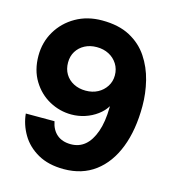

<svg xmlns="http://www.w3.org/2000/svg" viewBox="-108 -802 821 905"><g transform="rotate(15 302.5 -350.0)"><path d="M285 12Q210 12 158 -17.5Q106 -47 78 -94.5Q50 -142 45 -195H185Q193 -154 219 -132Q245 -110 287 -110Q327 -110 355.5 -134Q384 -158 401 -206Q418 -254 419 -325Q419 -326 419 -328Q419 -330 419 -331Q404 -306 377.5 -286.5Q351 -267 319 -256.5Q287 -246 253 -246Q196 -246 145.5 -273.5Q95 -301 63.5 -352.5Q32 -404 32 -474Q32 -540 64 -594Q96 -648 152 -680Q208 -712 280 -712Q361 -712 416 -682.5Q471 -653 504 -603.5Q537 -554 552 -493.5Q567 -433 567 -371Q567 -254 533.5 -168Q500 -82 437 -35Q374 12 285 12ZM289 -372Q322 -372 347.5 -385.5Q373 -399 388.5 -423Q404 -447 404 -477Q404 -508 388.5 -532.5Q373 -557 347 -570.5Q321 -584 288 -584Q255 -584 229.5 -570.5Q204 -557 189.5 -533.5Q175 -510 175 -479Q175 -447 189.5 -423Q204 -399 230 -385.5Q256 -372 289 -372Z"/></g></svg>

Font: DM Sans 9pt 36pt Black
Style: Regular
Weight: 900
Version: Version 4.004;gftools[0.9.30]